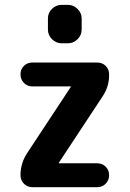

<svg xmlns="http://www.w3.org/2000/svg" viewBox="-20 -780 540 800"><path d="M407.2 -377.9 225.6 -102.5Q225.6 -101.6 225.1 -101.6Q224.6 -101.6 224.6 -100.6Q224.6 -99.6 225.6 -99.6H384.8Q406.2 -99.6 420.4 -85.4Q434.6 -71.3 434.6 -50.3Q434.6 -29.3 420.4 -14.6Q406.2 0 384.8 0H115.2Q93.8 0 79.6 -14.6Q65.4 -29.3 65.4 -49.8Q65.4 -99.6 92.8 -141.6L274.4 -417Q274.4 -418 274.9 -418Q275.4 -418 275.4 -418.9Q275.4 -419.9 274.4 -419.9H115.2Q93.8 -419.9 79.6 -434.6Q65.4 -449.2 65.4 -470.2Q65.4 -491.2 79.6 -505.4Q93.8 -519.5 115.2 -519.5H384.8Q406.2 -519.5 420.4 -505.4Q434.6 -491.2 434.6 -469.7Q435.5 -419.9 407.2 -377.9ZM237.3 -759.8H262.7Q286.1 -759.8 303.2 -742.7Q320.3 -725.6 320.3 -703.1V-657.2Q320.3 -633.8 303.2 -616.7Q286.1 -599.6 262.7 -599.6H237.3Q213.9 -599.6 196.8 -616.7Q179.7 -633.8 179.7 -657.2V-703.1Q179.7 -726.6 196.8 -743.2Q213.9 -759.8 237.3 -759.8Z"/></svg>

Font: Rounded Mgen+ 1mn bold
Style: Bold
Weight: 700
Designer: [Source Han Sans]
Ryoko NISHIZUKA  (kana & ideographs); Paul D. Hunt (Latin, Greek & Cyrillic); Wenlong ZHANG  (bopomofo
Version: Version 1.059.20150602